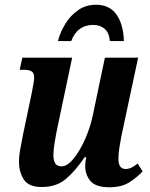

<svg xmlns="http://www.w3.org/2000/svg" viewBox="-20 -779 633 809"><path d="M441 10Q383 10 361 -16.5Q339 -43 339 -79Q339 -95 343 -117H337Q297 -58 257 -24.5Q217 9 156 9Q101 9 80.5 -22.5Q60 -54 60 -97Q60 -123 66 -154Q72 -185 77 -212L114 -388Q118 -410 121 -426.5Q124 -443 124 -454Q124 -471 113.5 -478Q103 -485 80 -485H63L74 -536H284L221 -237Q215 -208 210 -177Q205 -146 205 -125Q205 -104 212.5 -91Q220 -78 240 -78Q258 -78 277.5 -97Q297 -116 315.5 -147.5Q334 -179 348.5 -217Q363 -255 371 -293L422 -536H562L491 -203Q487 -181 483 -156.5Q479 -132 479 -110Q479 -67 509 -67Q522 -67 533.5 -72.5Q545 -78 560 -90L581 -57Q559 -33 526 -11.5Q493 10 441 10ZM224 -606Q234 -644 255.5 -679Q277 -714 309.5 -736.5Q342 -759 384 -759Q442 -759 471 -717.5Q500 -676 502 -606H443Q440 -641 421 -657.5Q402 -674 372 -674Q341 -674 317.5 -658Q294 -642 280 -606Z"/></svg>

Font: Noto Serif Condensed
Style: Bold Italic
Weight: 700
Width: 3
Italic angle: -12°
Designer: Monotype Design Team
Foundry: Monotype Imaging Inc.
Version: Version 2.014